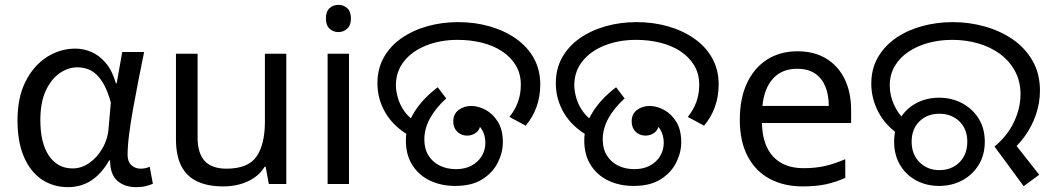

<svg xmlns="http://www.w3.org/2000/svg" viewBox="-20 -757 4317 790"><path d="M260 13Q199 13 152 -18.5Q105 -50 78.5 -111.5Q52 -173 52 -262Q52 -356 85 -421.5Q118 -487 172.5 -522Q227 -557 290 -557Q324 -557 356.5 -543Q389 -529 415.5 -497.5Q442 -466 457 -414H460L483 -543H573Q562 -490 550.5 -431Q539 -372 528.5 -314.5Q518 -257 511.5 -206.5Q505 -156 505 -119Q505 -92 520.5 -77.5Q536 -63 559 -63Q568 -63 578 -65Q588 -67 596 -71L609 -1Q598 4 581 8.5Q564 13 540 13Q492 13 462.5 -13.5Q433 -40 433 -97H429Q367 13 260 13ZM279 -64Q315 -64 347.5 -86.5Q380 -109 402 -147.5Q424 -186 427 -232L436 -335Q424 -379 408.5 -407.5Q393 -436 375 -452Q357 -468 337.5 -474Q318 -480 299 -480Q260 -480 225 -455.5Q190 -431 168 -383Q146 -335 146 -263Q146 -168 181.5 -116Q217 -64 279 -64Z M1158 -536V0H1086L1073 -71H1069Q1052 -43 1025 -25Q998 -7 966 1.5Q934 10 899 10Q835 10 791.5 -10.5Q748 -31 726 -74Q704 -117 704 -185V-536H793V-191Q793 -127 822 -95Q851 -63 912 -63Q1001 -63 1035.5 -113Q1070 -163 1070 -257V-536Z M1416 -536V0H1328V-536ZM1373 -737Q1393 -737 1408.5 -723.5Q1424 -710 1424 -681Q1424 -653 1408.5 -639Q1393 -625 1373 -625Q1351 -625 1336 -639Q1321 -653 1321 -681Q1321 -710 1336 -723.5Q1351 -737 1373 -737Z M1533 -414Q1533 -474 1559 -520.5Q1585 -567 1631.5 -599.5Q1678 -632 1738 -649Q1798 -666 1865 -666Q1934 -666 1995 -648.5Q2056 -631 2103 -598Q2150 -565 2176.5 -517.5Q2203 -470 2203 -409Q2203 -360 2187.5 -317Q2172 -274 2143 -240L2076 -276Q2099 -304 2111 -337Q2123 -370 2123 -408Q2123 -454 2102 -488.5Q2081 -523 2045 -546.5Q2009 -570 1962 -581.5Q1915 -593 1863 -593Q1792 -593 1734 -570Q1676 -547 1642.5 -505Q1609 -463 1609 -406Q1609 -382 1617.5 -353Q1626 -324 1645 -297.5Q1664 -271 1696 -253L1669 -196Q1600 -235 1566.5 -292Q1533 -349 1533 -414ZM1650 -179Q1650 -240 1684.5 -295.5Q1719 -351 1781 -398L1816 -352Q1773 -313 1749.5 -270.5Q1726 -228 1726 -183Q1726 -144 1743.5 -116.5Q1761 -89 1790.5 -75Q1820 -61 1856 -61Q1893 -61 1920 -75.5Q1947 -90 1962 -114.5Q1977 -139 1977 -169Q1977 -194 1968 -214Q1959 -234 1943 -246Q1927 -258 1905 -258L1904 -303Q1920 -303 1932 -296Q1944 -289 1950.5 -277.5Q1957 -266 1957 -251Q1957 -226 1940.5 -212.5Q1924 -199 1902 -199Q1878 -199 1861.5 -215Q1845 -231 1845 -257Q1845 -288 1867 -304.5Q1889 -321 1919 -321Q1948 -321 1978 -305Q2008 -289 2028.5 -256Q2049 -223 2049 -172Q2049 -129 2028 -87.5Q2007 -46 1964 -19Q1921 8 1853 8Q1795 8 1749 -14Q1703 -36 1676.5 -78Q1650 -120 1650 -179Z M2267 -414Q2267 -474 2293 -520.5Q2319 -567 2365.5 -599.5Q2412 -632 2472 -649Q2532 -666 2599 -666Q2668 -666 2729 -648.5Q2790 -631 2837 -598Q2884 -565 2910.5 -517.5Q2937 -470 2937 -409Q2937 -360 2921.5 -317Q2906 -274 2877 -240L2810 -276Q2833 -304 2845 -337Q2857 -370 2857 -408Q2857 -454 2836 -488.5Q2815 -523 2779 -546.5Q2743 -570 2696 -581.5Q2649 -593 2597 -593Q2526 -593 2468 -570Q2410 -547 2376.5 -505Q2343 -463 2343 -406Q2343 -382 2351.5 -353Q2360 -324 2379 -297.5Q2398 -271 2430 -253L2403 -196Q2334 -235 2300.5 -292Q2267 -349 2267 -414ZM2384 -179Q2384 -240 2418.5 -295.5Q2453 -351 2515 -398L2550 -352Q2507 -313 2483.5 -270.5Q2460 -228 2460 -183Q2460 -144 2477.5 -116.5Q2495 -89 2524.5 -75Q2554 -61 2590 -61Q2627 -61 2654 -75.5Q2681 -90 2696 -114.5Q2711 -139 2711 -169Q2711 -194 2702 -214Q2693 -234 2677 -246Q2661 -258 2639 -258L2638 -303Q2654 -303 2666 -296Q2678 -289 2684.5 -277.5Q2691 -266 2691 -251Q2691 -226 2674.5 -212.5Q2658 -199 2636 -199Q2612 -199 2595.5 -215Q2579 -231 2579 -257Q2579 -288 2601 -304.5Q2623 -321 2653 -321Q2682 -321 2712 -305Q2742 -289 2762.5 -256Q2783 -223 2783 -172Q2783 -129 2762 -87.5Q2741 -46 2698 -19Q2655 8 2587 8Q2529 8 2483 -14Q2437 -36 2410.5 -78Q2384 -120 2384 -179Z M3261 -546Q3330 -546 3379.5 -516Q3429 -486 3455.5 -431.5Q3482 -377 3482 -304V-251H3115Q3117 -160 3161.5 -112.5Q3206 -65 3286 -65Q3337 -65 3376.5 -74.5Q3416 -84 3458 -102V-25Q3417 -7 3377 1.5Q3337 10 3282 10Q3206 10 3147.5 -21Q3089 -52 3056.5 -113.5Q3024 -175 3024 -264Q3024 -352 3053.5 -415Q3083 -478 3136.5 -512Q3190 -546 3261 -546ZM3260 -474Q3197 -474 3160.5 -433.5Q3124 -393 3117 -321H3390Q3390 -367 3376 -401Q3362 -435 3333.5 -454.5Q3305 -474 3260 -474Z M4072 -154Q4125 -198 4152 -255Q4179 -312 4179 -369Q4179 -423 4156 -465Q4133 -507 4094 -535.5Q4055 -564 4004.5 -578.5Q3954 -593 3898 -593Q3846 -593 3800 -580.5Q3754 -568 3718 -544Q3682 -520 3661.5 -485Q3641 -450 3641 -405Q3641 -362 3660.5 -321.5Q3680 -281 3714 -254L3686 -198Q3625 -238 3595 -294.5Q3565 -351 3565 -412Q3565 -475 3593 -522.5Q3621 -570 3668.5 -602Q3716 -634 3776 -650Q3836 -666 3900 -666Q3968 -666 4032 -648Q4096 -630 4147 -595Q4198 -560 4228.5 -507Q4259 -454 4259 -384Q4259 -335 4243 -287Q4227 -239 4197 -197Q4167 -155 4125 -123L4141 -184L4256 -38L4192 9ZM3844 8Q3792 8 3750 -14.5Q3708 -37 3683.5 -78Q3659 -119 3659 -174Q3659 -229 3683.5 -269.5Q3708 -310 3750 -332.5Q3792 -355 3844 -355Q3896 -355 3938.5 -332.5Q3981 -310 4006.5 -269.5Q4032 -229 4032 -174Q4032 -119 4006.5 -78Q3981 -37 3938.5 -14.5Q3896 8 3844 8ZM3845 -57Q3895 -57 3927.5 -89Q3960 -121 3960 -174Q3960 -226 3927.5 -257.5Q3895 -289 3845 -289Q3795 -289 3763 -257.5Q3731 -226 3731 -174Q3731 -122 3763.5 -89.5Q3796 -57 3845 -57Z"/></svg>

Font: loriya05
Style: Book
Weight: 400
Designer: Jelle Bosma - Monotype Design Team
Foundry: Monotype Imaging Inc.
Version: Version 2.003